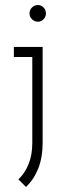

<svg xmlns="http://www.w3.org/2000/svg" viewBox="-20 -561 224 761"><path d="M35 -375H149V4Q149 63 131.5 107Q114 151 83 180L53 150Q79 125 93.5 89Q108 53 108 5V-335H35ZM97 -508Q97 -522 107 -531.5Q117 -541 130 -541Q143 -541 152.5 -531.5Q162 -522 162 -508Q162 -494 152.5 -484.5Q143 -475 130 -475Q117 -475 107 -484.5Q97 -494 97 -508Z"/></svg>

Font: Josefin Slab
Style: Regular
Weight: 400
Designer: Santiago Orozco
Foundry: Typemade
Version: Version 1.000